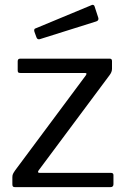

<svg xmlns="http://www.w3.org/2000/svg" viewBox="-20 -772 522 792"><path d="M43 0Q36 0 33.5 -2.5Q31 -5 31 -12V-41Q31 -49 33.5 -54.5Q36 -60 43 -70L334 -461L337 -467Q337 -471 329 -471H64Q58 -471 55.5 -473Q53 -475 53 -482V-519Q53 -530 63 -530H433Q442 -530 442 -520V-488Q442 -475 432 -462L140 -70Q136 -65 137 -62Q138 -59 143 -59H437Q448 -59 448 -50V-12Q448 0 435 0ZM385 -700Q386 -698 386 -694Q386 -686 375 -683L146 -611Q144 -610 140 -610Q133 -610 130 -619L122 -641Q121 -643 121 -646Q121 -654 127 -655L358 -751Q359 -752 362 -752Q368 -752 370 -746Z"/></svg>

Font: Libre Franklin
Style: Regular
Weight: 400
Designer: Pablo Impallari, Rodrigo Fuenzalida
Foundry: Impallari Type
Version: Version 1.001; ttfautohint (v1.4.1)